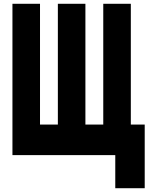

<svg xmlns="http://www.w3.org/2000/svg" viewBox="-20 -820 790 1015"><path d="M45.8 -800H191.5V-161.5H285.9V-800H431.5V-161.5H525.9V-800H671.6V-161.5H745V175H589.4V0H45.8Z"/></svg>

Font: Martian Mono SemiExpanded
Style: Regular
Weight: 400
Width: 6
Monospace: yes
Designer: Roman Shamin
Foundry: Evil Martians
Version: Version 1.000